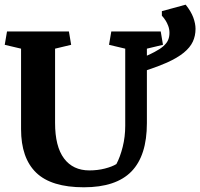

<svg xmlns="http://www.w3.org/2000/svg" viewBox="-37 -796 862 827"><path d="M762.7 -775.9Q786.1 -746.6 795.7 -720.2Q805.2 -693.8 805.2 -671.9Q805.2 -641.6 793.5 -616.5Q781.7 -591.3 754.6 -569.1Q727.5 -546.9 682.1 -526.4Q646 -510.3 595.7 -493.7V-265.6Q595.7 -126 529.3 -57.6Q462.9 10.7 324.2 10.7Q184.1 10.7 118.9 -52.2Q53.7 -115.2 53.7 -239.7V-586.4L-16.6 -603L-6.8 -660.6H259.8L269.5 -603L200.2 -586.4V-266.6Q200.2 -165 238.8 -113.5Q277.3 -62 348.1 -62Q383.8 -62 415 -70.1Q446.3 -78.1 464.4 -89.4Q480.5 -119.6 491.5 -163.3Q502.4 -207 502.4 -254.4V-586.4L432.6 -603L442.4 -660.6H655.3L665 -603L595.7 -586.4V-556.2Q614.3 -564.5 628.9 -572.3Q652.3 -584.5 666.5 -596.9Q680.7 -609.4 686.8 -623Q692.9 -636.7 692.9 -654.3Q692.9 -670.4 687.7 -684.1Q682.6 -697.8 676.3 -707.5Q668.9 -719.2 660.2 -728.5V-748Z"/></svg>

Font: Noticia Text
Style: Bold
Weight: 700
Designer: JM Sole
Foundry: JM Sole
Version: Version 1.003